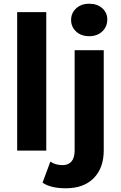

<svg xmlns="http://www.w3.org/2000/svg" viewBox="-20 -807 648 1029"><path d="M72 -742H228V0H72ZM208 172 250 59Q277 78 316 78Q346 78 363 58.5Q380 39 380 0V-538H536V-1Q536 93 482.5 147.5Q429 202 333 202Q251 202 208 172ZM361 -700Q361 -737 388 -762Q415 -787 458 -787Q501 -787 528 -763Q555 -739 555 -703Q555 -664 528 -638.5Q501 -613 458 -613Q415 -613 388 -638Q361 -663 361 -700Z"/></svg>

Font: CMG Sans
Style: Bold
Weight: 700
Designer: Julieta Ulanovsky
Foundry: Julieta Ulanovsky
Version: Version 7.200